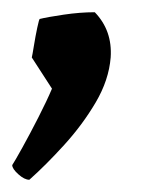

<svg xmlns="http://www.w3.org/2000/svg" viewBox="-36 -163 269 314"><path d="M12 131Q4 131 -6 122Q-16 113 -16 107Q-12 101 0.5 78.5Q13 56 27 28.5Q41 1 49 -18L16 -69Q17 -73 19.5 -88.5Q22 -104 25 -118Q28 -132 29 -132Q41 -135 68 -139Q95 -143 119 -143Q148 -113 145 -69Q142 -32 120.5 4.5Q99 41 69 74Q39 107 12 131Z"/></svg>

Font: Labrada
Style: Bold Italic
Weight: 700
Italic angle: -7°
Designer: Mercedes Jáuregui
Foundry: Omnibus-Type Team
Version: Version 1.000; ttfautohint (v1.8.4.7-5d5b)